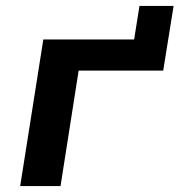

<svg xmlns="http://www.w3.org/2000/svg" viewBox="-20 -627 605 647"><path d="M48 0 126 -494H432L450 -607H565L530 -389H245L184 0Z"/></svg>

Font: Nunito Sans 10pt SemiExpanded
Style: Bold Italic
Weight: 700
Width: 6
Italic angle: -9°
Designer: Vernon Adams
Foundry: Vernon Adams
Version: Version 3.101;gftools[0.9.27]